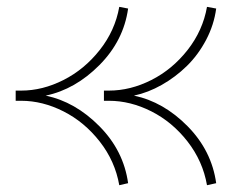

<svg xmlns="http://www.w3.org/2000/svg" viewBox="-20 -524 732 562"><path d="M113.8 -244.1Q200.2 -226.1 271 -154.5Q341.8 -83 355 12.2L329.1 18.1Q316.9 -52.2 272 -109.6Q227.1 -167 165.8 -198Q104.5 -229 42 -229H25.9V-258.8H42Q104.5 -258.8 165.8 -289.8Q227.1 -320.8 272 -377.7Q316.9 -434.6 329.1 -503.9L355 -499Q341.8 -404.8 271 -333.5Q200.2 -262.2 113.8 -244.1ZM372.1 -244.1Q458.5 -226.1 529.1 -154.5Q599.6 -83 612.8 12.2L585.9 18.1Q573.7 -52.2 529.1 -109.6Q484.4 -167 423.1 -198Q361.8 -229 298.8 -229H284.2V-258.8H298.8Q361.8 -258.8 423.1 -289.8Q484.4 -320.8 529.1 -377.7Q573.7 -434.6 585.9 -503.9L612.8 -499Q606.4 -451.2 583.3 -407.2Q560.1 -363.3 526.9 -330.8Q493.7 -298.3 453.6 -275.6Q413.6 -252.9 372.1 -244.1Z"/></svg>

Font: BioRhyme ExtraLight
Style: Regular
Weight: 275
Designer: Aoife Mooney
Foundry: Aoife Mooney Type
Version: Version 1.500;PS 001.500;hotconv 1.0.88;makeotf.lib2.5.64775